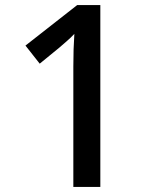

<svg xmlns="http://www.w3.org/2000/svg" viewBox="-20 -734 615 754"><path d="M374 0H268V-473Q268 -510 269 -540.5Q270 -571 272 -601Q257 -585 244 -574Q231 -563 213 -547L136 -484L80 -555L283 -714H374Z"/></svg>

Font: Noto Sans Lao Looped Medium
Style: Regular
Weight: 500
Designer: Mark Frömberg, Ben Mitchell
Foundry: The Fontpad Ltd
Version: Version 1.002; ttfautohint (v1.8.4.7-5d5b)